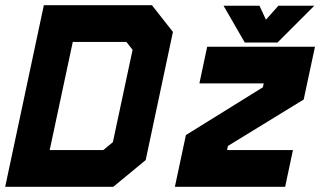

<svg xmlns="http://www.w3.org/2000/svg" viewBox="-32 -720 1234 740"><path d="M-12 0 137 -700H553.5L634.5 -597L529.5 -103L404.5 0ZM159.5 -141.5H366L403 -172L479 -528L455 -558.5H248.5ZM76 -71H381L468.5 -143L556.5 -557.5L500 -629.5H195ZM76 -71 195 -629.5H500L556.5 -557.5L468.5 -143L381 -71ZM742.5 -71H1019.5H742.5L764.5 -173L1060 -362L1083 -470H816.5H1083L1060 -362L764.5 -173ZM642 0 684.5 -199.5 981 -383.5 984.5 -398.5H736.5L766.5 -540H1182L1138.5 -336.5L846.5 -157.5L843 -141.5H1097L1067 0ZM911.5 -556 829.5 -698H968L993 -644L1041 -698H1179.5L1037.5 -556ZM953 -595H1010L1065 -653L1010 -595H953L923 -653Z"/></svg>

Font: Tourney Black
Style: Italic
Weight: 900
Italic angle: -12°
Version: Version 1.015